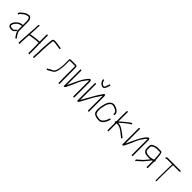

<svg xmlns="http://www.w3.org/2000/svg" viewBox="397 -2256 3864 3864"><g transform="rotate(45 2328.5 -324.5)"><path d="M51.9 -376.5C62.4 -373.9 68.8 -380 70.9 -395C75.3 -408.1 97.8 -428.9 138.4 -457.5C147.4 -463.8 153.9 -468.5 157.9 -471.5C165 -477.7 215.8 -494 228.4 -494C237.2 -494 242.7 -493.3 244.8 -492C277.5 -477.3 278.8 -412.1 278.8 -353V-286C276.2 -292 271.5 -294.7 264.8 -294L254.4 -293C243.9 -293 233 -290.3 221.6 -285L209.6 -280C188.1 -275.1 169.4 -262.8 151.9 -243C147.2 -238.3 140 -231.7 130.3 -223.1C120.6 -214.5 112.9 -203.8 107.3 -191.1C101.7 -178.4 97.6 -169.7 94.9 -165C81.5 -141.6 83.8 -108.7 99.9 -90.5C119.8 -68.1 143.6 -63 184.8 -63H200.4C205.5 -63 210.9 -64 216.8 -66C240.6 -77.9 250.1 -90.6 265.8 -107L273.8 -116C287.5 -129.7 266.1 -150 253.6 -137L247.2 -129C230.4 -105 214.7 -93 200 -93H185.6C155.7 -93 132.4 -99 121.9 -111C106.4 -126.5 124.5 -155.9 132.6 -174.2C137 -184.3 145.1 -195.2 156.9 -207C162.4 -211.7 166.7 -216.3 170.4 -221C179.5 -234.7 194.7 -244.9 216 -251.5C227 -254.9 241.8 -263 256 -263L266.8 -264C272.2 -264.7 276.2 -267.7 278.8 -273V-148C278.8 -137.3 283.3 -123 292.3 -105C317.6 -54.4 311.5 -60.4 352.3 -6C365.8 11.9 390.9 -4.6 376.3 -24C363.4 -41.2 360.5 -45.7 349.2 -60.8C336.3 -77.9 328 -99.9 318.8 -120L311.3 -136.5C309.7 -140.2 308.8 -144 308.8 -148V-353C308.8 -395.6 307.1 -406.5 304.1 -440.8C300.1 -486.1 269.2 -524 238 -524C216.4 -524 213 -520 184.6 -513.3C166.4 -509.1 152.7 -504.3 145.2 -499C128.7 -487.3 111.1 -474.3 93.9 -462C62.4 -438.9 45.1 -418.6 41.9 -401C38 -387.3 41.3 -379.1 51.9 -376.5Z M513.8 -530C506.1 -530 499 -522.9 499 -515V-509C499 -486.5 493.3 -472.8 495 -453V-431L485 -261C482.3 -257.7 481 -254.3 481 -251C481 -247.7 482 -244.7 484 -242C484 -223.1 477 -161.9 476 -143L470 -14C470.7 -4.7 471 2.3 471 7V14C471 22.8 477.5 29 486 29C494.5 29 501 22.8 501 14V7C501 1.7 500.8 -5.5 500.5 -14.5C499 -56.3 506 -99.3 506 -142L513 -232C513 -238.2 516.4 -237 523 -237.5C527.5 -237.8 534.6 -239.5 544.1 -242.6C553.6 -245.7 569.7 -248.4 592.3 -250.8C614.9 -253.1 642.8 -256.7 677.4 -261.5C700.7 -264.2 730.9 -265.3 752.9 -267L756.9 -164V-1C756.9 18.2 760.7 30.2 768.1 35C775.6 39.7 782.1 37.9 787.4 29.5C792.1 22.2 786.9 7.6 786.9 -1V-165L782.9 -272C791.6 -278.2 791.5 -290.3 782.9 -296V-493C782.9 -500.9 775.8 -508 767.9 -508C760 -508 752.9 -500.9 752.9 -493V-297C716.3 -294.6 699.5 -294.3 657.2 -289.1C621.1 -283.9 557.7 -279 538.4 -272.4C530 -269.5 524.2 -267.8 521 -267.5C517.8 -267.2 515.7 -266.7 514.6 -266C514.6 -301.5 522.6 -390.2 522.6 -431V-454L525.8 -509V-515C525.8 -522.9 520.1 -530 513.8 -530Z M893 22C900.9 22 908 14.9 908 7V-36L914 -131V-170C914 -184.7 914.5 -198.8 915.5 -212.5C921.1 -289.1 920.8 -376.3 932.2 -451.7C933.8 -462.8 935.2 -484.3 939 -492C943 -494.7 950 -496 960 -496H973C985.1 -496 997.8 -494.1 1010.5 -493C1050.2 -489.5 1090 -480.4 1128 -475H1135C1153.3 -471.9 1157.7 -504 1139 -504L1132 -505L1116 -507C1074.6 -512.2 1018.7 -526 973 -526H960C931.6 -526 911.5 -516 908 -495C901.1 -453.9 899.2 -438.4 895.4 -382.4C890.2 -303.9 884 -247.9 884 -171V-122.5L878 -36V7C878 14.9 885.1 22 893 22Z M1624.2 31C1632.1 31 1639.2 23.9 1639.2 16V-13C1639.2 -17.7 1639.5 -23 1640.2 -29L1637.2 -87V-409C1637.2 -436.5 1635 -455.7 1630.6 -466.6C1626.2 -477.5 1613.1 -483 1591.2 -483H1457.8C1436.5 -483 1425.8 -474.3 1425.8 -457V-324C1427.2 -303.3 1424.3 -285.4 1423 -263.7C1421.6 -239.4 1414.6 -209.5 1411.4 -188C1406.1 -154.6 1394.1 -124.1 1375.6 -96.6C1371 -89.7 1357.3 -80.5 1330.9 -68.8C1304.4 -57.2 1286.5 -47.7 1277.2 -40.4C1268 -33.1 1259.9 -29 1253 -28C1243.1 -24.7 1239.4 -18.4 1241.7 -9C1247.2 12.8 1282 -5.8 1292.9 -14.2C1301.9 -21.1 1314 -28.1 1329 -35C1369.3 -54.5 1389.4 -69.4 1395.8 -79.5C1399.8 -85.8 1403.7 -91.7 1407.4 -97C1419.5 -118.6 1429 -147.5 1435.7 -183.7C1442.4 -219.9 1446.2 -245 1447 -259C1448.4 -282.6 1451.2 -301.6 1449.8 -324V-452C1452.5 -452.7 1455.1 -453 1457.8 -453H1591.2C1595.9 -453 1600.2 -452.7 1604.2 -452C1605.5 -448.7 1606.5 -443.7 1607.2 -437V-87L1610.2 -30C1609.5 -23.3 1609.2 -17.7 1609.2 -13V16C1609.2 23.9 1616.3 31 1624.2 31Z M1729 -474V-15C1729 5.7 1739.5 7 1760.5 -11C1762.8 -13 1765 -14.7 1767 -16C1773.7 -27.3 1780.2 -40.3 1786.5 -55C1801 -88.6 1818.2 -122.3 1835 -157L1858.6 -212C1875.3 -255.4 1893.8 -294 1914 -327.6C1937.2 -361.2 1951.8 -381 1955.8 -387C1970.7 -411.8 1988.7 -432.2 2009.8 -448C2011.1 -444.7 2011.8 -440.3 2011.8 -435V0C2011.8 7.9 2018.9 15 2026.8 15C2034.7 15 2041.8 7.9 2041.8 0V-435C2041.8 -464.8 2027.1 -494.5 1998.8 -478C1974.2 -460.4 1946.2 -428.1 1916.2 -381C1884.8 -330.6 1858.4 -278.6 1834 -225L1808 -170C1788.7 -131.3 1772.3 -96.7 1759 -66V-474C1759 -481.9 1751.9 -489 1744 -489C1736.1 -489 1729 -481.9 1729 -474Z M2349.4 -659C2333.7 -608.7 2322.2 -581 2312.3 -575.9C2307.5 -573.4 2297.5 -573.5 2282.4 -576.3C2267.3 -579.1 2253.6 -591.7 2239.3 -614C2230.2 -627.4 2225.1 -638.8 2224 -648.4C2222.9 -657.9 2219.6 -664.9 2214 -669.4C2202.6 -678.5 2191.7 -660.6 2193 -653L2195 -643C2195.7 -635.7 2197.3 -628.7 2200 -622C2214.6 -592.9 2232.1 -572.1 2252.1 -559.8C2259.4 -554.3 2273.7 -548.8 2294.9 -543.3C2301.9 -541.5 2311.9 -543.5 2324.8 -549.5C2329.9 -551.8 2337.9 -561.2 2348.8 -577.5C2359.7 -593.8 2369.2 -618.3 2377.4 -651L2382.4 -668C2385.7 -677.8 2381 -684.4 2368.2 -687.5C2361.5 -689.2 2356.5 -685.4 2353.4 -676ZM2130 -488V0C2130 10 2134.8 15.3 2144.5 16C2154.2 16.7 2160.3 14.7 2163 10C2168.3 4 2174 -4.3 2180 -15C2232.7 -112.8 2269.7 -183.5 2294.8 -227C2304.4 -243.7 2312.9 -259 2320.4 -273C2345.8 -315.6 2390.3 -374.6 2422.4 -425V-7C2422.4 0.9 2429.5 8 2437.4 8C2445.3 8 2452.4 0.9 2452.4 -7V-430C2452.4 -454.5 2447.2 -478.1 2425.9 -473.5C2409.4 -469.9 2406.7 -454.9 2397.9 -442C2381.7 -418.2 2366.3 -393.1 2345.6 -366C2318.5 -325.9 2293.8 -275.3 2267.9 -232C2242.6 -192.2 2181.4 -79.4 2160 -41V-488C2160 -496.8 2153.5 -503 2145 -503C2136.5 -503 2130 -496.8 2130 -488Z M2865 -324V-349C2865 -357 2861.3 -367.7 2853.8 -381C2833.4 -417.3 2788.5 -443.6 2740.3 -456C2702.9 -467.3 2676.6 -466.3 2639.2 -442.7C2626.1 -435.2 2612.3 -420.3 2598 -398C2582.1 -375.7 2568.4 -338.2 2557 -285.5C2549.4 -250.6 2541 -217.5 2541 -168C2541 -105.5 2551.1 -60.6 2592 -42C2625 -24 2665.8 -15 2706.6 -15C2770.2 -10 2816 -57.6 2840.5 -108.5C2852.6 -133.5 2858 -142.3 2868 -175L2872 -187C2878.2 -205.3 2847.2 -214.7 2844 -196L2840 -184C2822.9 -137 2806.5 -99.2 2771 -67C2744.6 -43.6 2711.6 -37.8 2668.6 -49.5C2662.5 -51.2 2650.9 -53.4 2634.8 -56.3C2618.7 -59.2 2606.9 -64 2599.3 -70.8C2577.8 -90.2 2571 -127.3 2571 -168C2571 -228.9 2575.8 -243.2 2597.6 -326C2602.7 -345.4 2611 -363.9 2622.5 -381.5C2646.3 -418 2671.2 -434.8 2696.2 -432C2722.3 -432 2747.1 -424.7 2775 -410C2780.4 -407.3 2786.5 -404.3 2793.5 -401C2804.6 -395.6 2835 -365.4 2835 -349V-324C2835 -316.1 2842.1 -309 2850 -309C2858 -309 2865 -316.1 2865 -324Z M2997.1 -558C2989.2 -558 2982.1 -550.9 2982.1 -543V-537C2982.1 -520.3 2979.1 -507.8 2980.1 -483V-256C2978.1 -254.7 2976.4 -253 2975.1 -251L2967.1 -243C2953.4 -230.5 2968 -215 2980.1 -218V-33C2980.1 -27.7 2980.8 -21.7 2982.1 -15L2983.1 -5C2983.1 2.7 2991 9.4 2999.1 8C3015.2 5.1 3010.1 -16.7 3010.1 -33V-228H3030.1C3056.9 -228 3080.8 -223.3 3101.8 -213.9C3151 -192 3212.2 -142.1 3261.5 -101L3280.5 -86C3295.5 -73.7 3314.2 -97 3298.5 -110L3280.5 -124C3240.5 -157.3 3209 -181.7 3157.7 -214C3115.6 -243.3 3073.1 -258 3030.1 -258H3024.5C3030.4 -264 3038.2 -271.2 3048.1 -279.5C3068.5 -296.7 3100.2 -325.2 3121.7 -342.5C3147 -362.9 3183.3 -393.6 3217.5 -413L3233.5 -423C3252.2 -434.2 3233.7 -458.1 3218.5 -449L3201.5 -439C3172.8 -421.2 3058.2 -327.1 3010.1 -282V-484L3011.7 -537V-543C3011.7 -550.9 3005 -558 2997.1 -558Z M3394 -474V-15C3394 5.7 3404.5 7 3425.5 -11C3427.8 -13 3430 -14.7 3432 -16C3438.7 -27.3 3445.2 -40.3 3451.5 -55C3466 -88.6 3483.2 -122.3 3500 -157L3523.6 -212C3540.3 -255.4 3558.8 -294 3579 -327.6C3602.2 -361.2 3616.8 -381 3620.8 -387C3635.7 -411.8 3653.7 -432.2 3674.8 -448C3676.1 -444.7 3676.8 -440.3 3676.8 -435V0C3676.8 7.9 3683.9 15 3691.8 15C3699.7 15 3706.8 7.9 3706.8 0V-435C3706.8 -464.8 3692.1 -494.5 3663.8 -478C3639.2 -460.4 3611.2 -428.1 3581.2 -381C3549.8 -330.6 3523.4 -278.6 3499 -225L3473 -170C3453.7 -131.3 3437.3 -96.7 3424 -66V-474C3424 -481.9 3416.9 -489 3409 -489C3401.1 -489 3394 -481.9 3394 -474Z M4076.4 -26C4084.3 -26 4091.4 -33.1 4091.4 -41V-223L4096.4 -226C4112 -231.2 4107.7 -253.4 4091.4 -255C4087.1 -298 4087.5 -345.8 4079.4 -384.5C4075.5 -403.2 4074.7 -416.2 4068.8 -436.6C4060.9 -464.1 4047.4 -467 4016.4 -467H3944.8C3914.1 -467 3873.3 -455.3 3830 -432C3806.7 -419.6 3795 -395.2 3795 -359V-298C3795 -255.6 3815.1 -225.5 3855.2 -207.8C3866.1 -203.1 3886.2 -199.4 3915.6 -196.8C3939.2 -194.3 3955.4 -193 3964.2 -193C3973 -193 3986.7 -195.3 4005.4 -200C4004.3 -198 4003.5 -197 4003 -197L3974.2 -161C3962.9 -144.9 3950.8 -130.2 3937.9 -116.8C3918.9 -97.1 3909.6 -81.8 3887 -66C3874.6 -57.3 3867.7 -48.2 3857 -39C3847.3 -30.7 3830.7 -14 3819 -7C3806.4 -1.2 3788.3 32.3 3813 38.5C3823.5 41.1 3829.9 35 3832 20V19C3847.8 11.1 3864.4 -7.4 3876.5 -17C3887.5 -25.8 3894.3 -34.2 3906.5 -42.5C3922.1 -54.4 3942.1 -81.9 3956.6 -97.3C3972.1 -113.9 3980 -125.2 3991.8 -140L4031.4 -189.5C4035.4 -194.5 4039 -198.7 4042.2 -202C4047.5 -205.3 4053.9 -208.3 4061.4 -211V-41C4061.4 -33.1 4068.5 -26 4076.4 -26ZM3954.2 -223C3935.8 -223 3922.6 -226.5 3904 -228C3859.1 -231.7 3825 -255.7 3825 -298V-359C3825 -373.6 3827.3 -384.8 3831.8 -392.4C3836.3 -400 3850.3 -409.3 3873.7 -420.4C3897.2 -431.5 3923.8 -437 3951 -437H4016.4C4033.6 -437 4042.7 -435 4043.8 -431L4047.4 -413C4048.7 -406.3 4049.4 -400.7 4049.4 -396C4049.9 -391.3 4050.9 -385.8 4052.2 -379.5C4055.8 -362.5 4055.6 -347.5 4057.6 -326.1C4059.6 -305.5 4060.2 -265.6 4061.4 -245C4018.4 -230.3 3982.6 -223 3954.2 -223Z M4390.2 38C4396.5 38 4402.2 30.9 4402.2 23V-93C4402.2 -161.3 4404.1 -226.6 4405.4 -287C4406.3 -330.4 4408.6 -359 4408.6 -398.5C4408.6 -414.2 4408.9 -426.3 4409.4 -435H4592.8C4600.7 -435 4607.8 -442.1 4607.8 -450C4607.8 -457.9 4600.7 -465 4592.8 -465H4404.6C4403 -466.3 4401.1 -467 4399 -467C4396.9 -467 4394.7 -466.3 4392.6 -465H4232C4219.1 -465 4185.3 -449.5 4197.5 -431.5C4209.5 -413.9 4223.6 -435 4232 -435H4385.4C4384.9 -425.7 4384.6 -413.5 4384.6 -398.5C4384.6 -383.5 4383.5 -357.3 4381.4 -319.8C4379.3 -282.3 4378.2 -206.7 4378.2 -93V23C4378.2 30.9 4383.9 38 4390.2 38Z"/></g></svg>

Font: MewTooHand
Style: Condensed
Weight: 400
Designer: Mew Too, Robert Jablonski
Version: Version 0.77